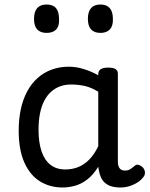

<svg xmlns="http://www.w3.org/2000/svg" viewBox="-20 -815 664 852"><path d="M258 17Q201 17 157 -10.5Q113 -38 88 -94Q63 -150 63 -235Q63 -287 72.5 -331Q82 -375 101 -410Q120 -445 147 -469Q174 -493 209 -506Q244 -519 286 -519Q318 -519 352 -508.5Q386 -498 416 -481V-486Q416 -501 427 -508Q438 -515 460 -515Q482 -515 492.5 -508.5Q503 -502 503 -488V-96Q503 -83 507 -74.5Q511 -66 518 -62Q525 -58 534 -58Q544 -58 550.5 -60.5Q557 -63 563.5 -68Q570 -73 579 -80Q586 -86 595 -83.5Q604 -81 613 -73Q622 -63 623 -52Q624 -41 619 -33Q608 -17 591 -6Q574 5 554.5 11Q535 17 515 17Q492 17 475 12Q458 7 446 -3.5Q434 -14 427.5 -29Q421 -44 418 -63Q418 -64 417 -67.5Q416 -71 416 -75Q393 -38 366.5 -18Q340 2 312 9.5Q284 17 258 17ZM151 -239Q151 -184 164 -144.5Q177 -105 203.5 -84Q230 -63 270 -63Q299 -63 325.5 -73Q352 -83 375 -106Q398 -129 416 -166V-408Q385 -427 356 -433.5Q327 -440 295 -440Q269 -440 247 -432Q225 -424 207 -408Q189 -392 176.5 -368Q164 -344 157.5 -312Q151 -280 151 -239ZM187 -669Q159 -669 145 -684.5Q131 -700 131 -731Q131 -763 145 -779Q159 -795 187 -795Q215 -795 228.5 -779Q242 -763 242 -731Q244 -700 229.5 -684.5Q215 -669 187 -669ZM426 -669Q398 -669 384 -684.5Q370 -700 370 -731Q370 -763 384 -779Q398 -795 426 -795Q453 -795 467 -779Q481 -763 481 -731Q482 -700 467.5 -684.5Q453 -669 426 -669Z"/></svg>

Font: Playwrite FR Trad
Style: Regular
Weight: 400
Designer: Veronika Burian, José Scaglione
Foundry: TypeTogether
Version: Version 1.000